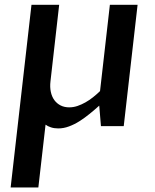

<svg xmlns="http://www.w3.org/2000/svg" viewBox="-20 -538 661 819"><path d="M114.3 -517.6H232.4L195.3 -190.9Q192.4 -166.5 196.8 -146Q201.2 -125.5 211.9 -110.8Q222.7 -96.2 238.8 -88.1Q254.9 -80.1 275.4 -80.1Q293 -80.1 310.3 -85.9Q327.6 -91.8 344.5 -101.3Q361.3 -110.8 377 -123.3Q392.6 -135.7 406.7 -149.4L448.7 -517.6H566.9L507.8 0H410.6L403.3 -87.4Q383.8 -69.8 362.5 -52.5Q341.3 -35.2 319.3 -21.2Q297.4 -7.3 274.4 1.2Q251.5 9.8 228.5 9.8Q210.9 9.8 197 5.1Q183.1 0.5 174.3 -6.3L143.6 261.7H25.4Z"/></svg>

Font: Proza Libre
Style: Medium Italic
Weight: 500
Designer: Jasper de Waard
Foundry: Jasper de Waard
Version: Version 1.000; ttfautohint (v1.4.1.8-43bc)